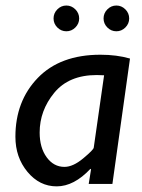

<svg xmlns="http://www.w3.org/2000/svg" viewBox="-20 -659 509 688"><path d="M445.8 -449.2 382.8 0H297.9L306.2 -51.8L304.2 -54.2Q245.1 8.8 183.1 8.8Q121.6 8.8 78.4 -43.2Q35.2 -95.2 35.2 -168.9Q35.2 -296.9 115.5 -379.9Q195.8 -462.9 339.8 -462.9Q398.4 -462.9 445.8 -449.2ZM315.9 -129.9 353 -389.2Q339.4 -390.1 326.7 -390.1Q226.6 -390.1 174.3 -326.4Q122.1 -262.7 122.1 -184.1Q122.1 -129.9 147.2 -95.5Q172.4 -61 210.9 -61Q241.7 -61 278.3 -91.6Q314.9 -122.1 315.9 -129.9ZM351.1 -592.8Q351.1 -611.8 364.7 -625.5Q378.4 -639.2 397 -639.2Q415.5 -639.2 429.2 -625.5Q442.9 -611.8 442.9 -592.8Q442.9 -574.2 429.2 -560.5Q415.5 -546.9 397 -546.9Q378.4 -546.9 364.7 -560.5Q351.1 -574.2 351.1 -592.8ZM171.9 -592.8Q171.9 -611.8 185.5 -625.5Q199.2 -639.2 217.8 -639.2Q236.3 -639.2 250 -625.5Q263.7 -611.8 263.7 -592.8Q263.7 -574.2 250 -560.5Q236.3 -546.9 217.8 -546.9Q199.2 -546.9 185.5 -560.5Q171.9 -574.2 171.9 -592.8Z"/></svg>

Font: Myanmar Pyu Pro
Style: Regular
Weight: 400
Designer: Khon Soe Zaw Thu
Foundry: PaOh Unicode
Version: Version 2.00 April 29, 2017